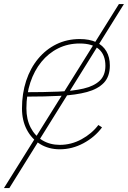

<svg xmlns="http://www.w3.org/2000/svg" viewBox="-39 -748 647 972"><path d="M-19 204.1 563 -727.5H588.4L8.3 204.1ZM263.7 7.8Q207.5 7.8 164.3 -18.6Q121.1 -44.9 96.7 -91.6Q72.3 -138.2 72.3 -199.2Q72.3 -274.9 93.5 -339.1Q114.7 -403.3 154.1 -450.7Q193.4 -498 246.8 -524.2Q300.3 -550.3 364.7 -550.3Q414.1 -550.3 448 -534.4Q481.9 -518.6 499.5 -488.5Q517.1 -458.5 517.1 -416.5Q517.1 -360.8 487.1 -329.1Q457 -297.4 401.4 -282.2Q345.7 -267.1 267.1 -262.9Q188.5 -258.8 91.3 -258.8V-281.2Q182.1 -281.2 256.3 -284.2Q330.6 -287.1 383.8 -299.6Q437 -312 465.8 -339.4Q494.6 -366.7 494.6 -415Q494.6 -470.2 461.7 -499Q428.7 -527.8 364.7 -527.8Q305.2 -527.8 255.9 -503.4Q206.5 -479 170.4 -434.6Q134.3 -390.1 114.5 -330.3Q94.7 -270.5 94.7 -199.2Q94.7 -144 116 -102.5Q137.2 -61 175.5 -37.8Q213.9 -14.6 263.7 -14.6Q321.8 -14.6 373.8 -43Q425.8 -71.3 459 -115.2L477.5 -103Q441.4 -54.2 384 -23.2Q326.7 7.8 263.7 7.8Z"/></svg>

Font: Inter 16pt Thin
Style: Italic
Weight: 250
Italic angle: -9.3988°
Version: Version 4.001;git-66647c0bb